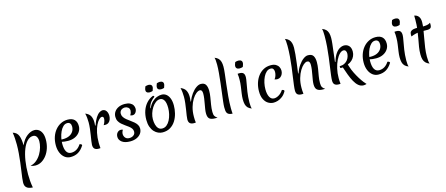

<svg xmlns="http://www.w3.org/2000/svg" viewBox="-67 -1837 7153 3078"><g transform="rotate(-15 3509.0 -298.5)"><path d="M215 -361Q258 -458 321 -505.5Q384 -553 443 -553Q482 -553 514 -532Q546 -511 565 -468.5Q584 -426 584 -360Q584 -285 563 -219.5Q542 -154 505 -105Q468 -56 420 -28Q372 0 317 0Q278 0 237 -16Q297 -28 341.5 -66Q386 -104 416 -155Q446 -206 461 -260.5Q476 -315 476 -360Q476 -407 456.5 -437.5Q437 -468 399 -468Q346 -468 302.5 -424Q259 -380 228 -301Q197 -222 180.5 -117.5Q164 -13 164 108Q164 160 168.5 215.5Q173 271 184 329Q150 327 120 318Q90 309 71.5 284.5Q53 260 53 213Q53 188 59 139Q65 90 74.5 26Q84 -38 93 -111Q102 -184 108 -259Q114 -334 114 -402Q114 -455 110.5 -506Q107 -557 99 -603Q168 -583 191.5 -522Q215 -461 215 -361Z M897 15Q844 15 802.5 -16Q761 -47 737.5 -102.5Q714 -158 714 -229Q714 -303 735.5 -366.5Q757 -430 796 -477Q835 -524 887.5 -550.5Q940 -577 1001 -577Q1075 -577 1113 -540Q1151 -503 1151 -432Q1151 -379 1122 -336.5Q1093 -294 1042.5 -270Q992 -246 927 -246Q895 -246 867 -249.5Q839 -253 813 -259L816 -294H853Q911 -294 954 -313.5Q997 -333 1021 -369Q1045 -405 1045 -452Q1045 -487 1028.5 -506Q1012 -525 982 -525Q944 -525 914 -496.5Q884 -468 863 -422.5Q842 -377 831 -325Q820 -273 820 -226Q820 -138 846.5 -93.5Q873 -49 925 -49Q1023 -49 1086 -147Q1123 -141 1123 -120Q1080 -50 1025.5 -17.5Q971 15 897 15Z M1412 -370Q1438 -447 1467.5 -492.5Q1497 -538 1527 -558Q1557 -578 1581 -578Q1610 -578 1628.5 -562Q1647 -546 1656.5 -520.5Q1666 -495 1666 -466Q1666 -434 1655.5 -405Q1645 -376 1622.5 -358Q1600 -340 1564 -340Q1558 -340 1552 -340.5Q1546 -341 1539 -342Q1551 -359 1562 -388.5Q1573 -418 1573 -442Q1573 -458 1566.5 -468Q1560 -478 1544 -478Q1522 -478 1495.5 -451.5Q1469 -425 1444.5 -374.5Q1420 -324 1404.5 -251Q1389 -178 1389 -85Q1389 -65 1391 -44Q1393 -23 1394 0Q1384 1 1377 1.5Q1370 2 1364 2Q1321 2 1298.5 -18Q1276 -38 1276 -84Q1276 -106 1282.5 -146.5Q1289 -187 1297 -238Q1305 -289 1311.5 -343.5Q1318 -398 1318 -448Q1318 -487 1314 -525Q1310 -563 1301 -598Q1363 -573 1385 -529Q1407 -485 1407 -427Q1407 -417 1406.5 -402.5Q1406 -388 1404 -372Z M1886 20Q1796 20 1749 -16Q1702 -52 1702 -103Q1702 -146 1726 -172.5Q1750 -199 1784 -199Q1792 -199 1800.5 -197.5Q1809 -196 1818 -191Q1808 -178 1802 -160Q1796 -142 1796 -125Q1796 -90 1818.5 -62.5Q1841 -35 1888 -35Q1911 -35 1933 -44Q1955 -53 1969.5 -71Q1984 -89 1984 -116Q1984 -146 1967.5 -169Q1951 -192 1924.5 -212Q1898 -232 1869 -252Q1840 -272 1813.5 -295.5Q1787 -319 1770.5 -349.5Q1754 -380 1754 -421Q1754 -468 1778.5 -504.5Q1803 -541 1847 -562Q1891 -583 1951 -583Q2005 -583 2038.5 -566Q2072 -549 2087 -522.5Q2102 -496 2102 -467Q2102 -432 2082 -403.5Q2062 -375 2027 -375Q2020 -375 2010.5 -377.5Q2001 -380 1990 -384Q2004 -401 2010 -422Q2016 -443 2016 -456Q2016 -492 1992 -510Q1968 -528 1939 -528Q1918 -528 1897.5 -519.5Q1877 -511 1864 -493Q1851 -475 1851 -448Q1851 -416 1868.5 -390Q1886 -364 1913 -342Q1940 -320 1970.5 -298.5Q2001 -277 2028 -254Q2055 -231 2072.5 -203Q2090 -175 2090 -140Q2090 -93 2064 -57Q2038 -21 1992 -0.5Q1946 20 1886 20Z M2424 15Q2388 15 2352 -0.5Q2316 -16 2286.5 -48Q2257 -80 2239 -129.5Q2221 -179 2221 -247Q2221 -330 2245.5 -399Q2270 -468 2315.5 -517.5Q2361 -567 2422 -591Q2433 -591 2437.5 -585Q2442 -579 2442 -571Q2411 -550 2379.5 -513Q2348 -476 2330 -411L2337 -409Q2366 -472 2404.5 -508Q2443 -544 2484 -559Q2525 -574 2561 -574Q2605 -574 2638 -548Q2671 -522 2689.5 -473.5Q2708 -425 2708 -357Q2708 -293 2692 -227.5Q2676 -162 2642 -107Q2608 -52 2554 -18.5Q2500 15 2424 15ZM2434 -47Q2476 -47 2508.5 -73.5Q2541 -100 2563.5 -143.5Q2586 -187 2598 -239Q2610 -291 2610 -341Q2610 -430 2584.5 -470.5Q2559 -511 2519 -511Q2480 -511 2445.5 -485Q2411 -459 2383.5 -417Q2356 -375 2340.5 -325Q2325 -275 2325 -228Q2325 -181 2336 -139.5Q2347 -98 2371 -72.5Q2395 -47 2434 -47ZM2439 -668Q2427 -664 2413.5 -661.5Q2400 -659 2387 -659Q2374 -659 2360.5 -663.5Q2347 -668 2338 -678.5Q2329 -689 2329 -707Q2329 -723 2334.5 -738.5Q2340 -754 2346 -770Q2358 -774 2371.5 -777Q2385 -780 2398 -780Q2411 -780 2424.5 -775.5Q2438 -771 2447 -760.5Q2456 -750 2456 -731Q2456 -715 2450 -700Q2444 -685 2439 -668ZM2629 -668Q2617 -664 2603.5 -661.5Q2590 -659 2577 -659Q2564 -659 2550.5 -663.5Q2537 -668 2528 -678.5Q2519 -689 2519 -707Q2519 -723 2524.5 -738.5Q2530 -754 2536 -770Q2548 -774 2561.5 -777Q2575 -780 2588 -780Q2601 -780 2614.5 -775.5Q2628 -771 2637 -760.5Q2646 -750 2646 -731Q2646 -715 2640 -700Q2634 -685 2629 -668Z M2989 -346Q3015 -414 3053.5 -466Q3092 -518 3134 -547.5Q3176 -577 3212 -577Q3271 -577 3293.5 -538.5Q3316 -500 3316 -435Q3316 -387 3306.5 -330Q3297 -273 3287 -213Q3277 -153 3277 -95Q3277 -48 3291 -25.5Q3305 -3 3334 14Q3324 15 3315 15Q3306 15 3297 15Q3230 15 3201 -10Q3172 -35 3172 -102Q3172 -132 3178 -170.5Q3184 -209 3192 -251.5Q3200 -294 3206 -336.5Q3212 -379 3212 -417Q3212 -483 3172 -483Q3144 -483 3109.5 -455.5Q3075 -428 3043.5 -377Q3012 -326 2991.5 -255Q2971 -184 2971 -98Q2971 -75 2972 -50.5Q2973 -26 2977 0Q2967 1 2959.5 1.5Q2952 2 2946 2Q2903 2 2880.5 -18Q2858 -38 2858 -84Q2858 -106 2864.5 -146.5Q2871 -187 2879 -238Q2887 -289 2893.5 -343.5Q2900 -398 2900 -448Q2900 -487 2896 -525Q2892 -563 2883 -598Q2945 -573 2967 -529Q2989 -485 2989 -427Q2989 -408 2987.5 -388Q2986 -368 2983 -347Z M3480 -117Q3480 -150 3487 -211Q3494 -272 3504 -349Q3514 -426 3523.5 -509Q3533 -592 3540 -670Q3547 -748 3547 -809Q3547 -850 3544 -880.5Q3541 -911 3535 -926Q3573 -912 3595.5 -889Q3618 -866 3627.5 -832Q3637 -798 3637 -751Q3637 -705 3628 -631Q3619 -557 3608 -465Q3597 -373 3588 -273Q3579 -173 3579 -75Q3579 -52 3580.5 -29.5Q3582 -7 3583 15Q3546 13 3525 3Q3504 -7 3494.5 -24Q3485 -41 3482.5 -64.5Q3480 -88 3480 -117Z M3890 -88Q3890 -52 3893 -25.5Q3896 1 3902 15Q3863 1 3840.5 -22.5Q3818 -46 3809 -80.5Q3800 -115 3800 -164Q3800 -208 3808 -262Q3816 -316 3824 -372Q3832 -428 3832 -479Q3832 -505 3831.5 -530.5Q3831 -556 3826 -581Q3833 -582 3841 -582.5Q3849 -583 3855 -583Q3900 -583 3920 -563Q3940 -543 3940 -497Q3940 -468 3928 -407Q3916 -346 3903.5 -264Q3891 -182 3890 -88ZM3935 -666Q3923 -662 3909 -659Q3895 -656 3881 -656Q3867 -656 3853 -660.5Q3839 -665 3829.5 -676.5Q3820 -688 3820 -707Q3820 -724 3826 -740Q3832 -756 3838 -773Q3850 -778 3864.5 -780.5Q3879 -783 3892 -783Q3906 -783 3920 -778.5Q3934 -774 3943.5 -763Q3953 -752 3953 -732Q3953 -716 3947 -699.5Q3941 -683 3935 -666Z M4192 -226Q4192 -144 4218 -96.5Q4244 -49 4292 -49Q4330 -49 4372 -74.5Q4414 -100 4444 -147Q4460 -145 4470.5 -139.5Q4481 -134 4481 -120Q4452 -67 4414 -37.5Q4376 -8 4337.5 3.5Q4299 15 4267 15Q4220 15 4178 -10Q4136 -35 4110 -87.5Q4084 -140 4084 -221Q4084 -291 4103.5 -355Q4123 -419 4160.5 -469Q4198 -519 4251.5 -548Q4305 -577 4373 -577Q4425 -577 4457 -558.5Q4489 -540 4504 -510.5Q4519 -481 4519 -449Q4519 -420 4507 -393.5Q4495 -367 4473 -350Q4451 -333 4421 -333Q4411 -333 4398.5 -335Q4386 -337 4375 -342Q4391 -359 4402.5 -392Q4414 -425 4414 -456Q4414 -484 4401.5 -504.5Q4389 -525 4357 -525Q4319 -525 4288.5 -498Q4258 -471 4236.5 -427Q4215 -383 4203.5 -330.5Q4192 -278 4192 -226Z M5083 15Q5022 15 4990 -10Q4958 -35 4958 -102Q4958 -132 4964 -170.5Q4970 -209 4978 -251.5Q4986 -294 4992 -336.5Q4998 -379 4998 -417Q4998 -483 4952 -483Q4926 -483 4893 -455.5Q4860 -428 4829 -377Q4798 -326 4777.5 -255Q4757 -184 4757 -98Q4757 -75 4758 -50.5Q4759 -26 4763 0Q4754 1 4747.5 1.5Q4741 2 4736 2Q4690 2 4667 -17.5Q4644 -37 4644 -83Q4644 -116 4651 -172Q4658 -228 4668.5 -301Q4679 -374 4690 -458Q4701 -542 4708 -631.5Q4715 -721 4715 -809Q4715 -850 4712 -880.5Q4709 -911 4703 -926Q4743 -912 4765.5 -889Q4788 -866 4798 -832Q4808 -798 4808 -751Q4808 -710 4802 -645.5Q4796 -581 4786 -502Q4776 -423 4764 -335L4770 -334Q4795 -405 4833 -460Q4871 -515 4913 -546Q4955 -577 4991 -577Q5055 -577 5078.5 -538.5Q5102 -500 5102 -435Q5102 -379 5092.5 -322.5Q5083 -266 5073 -209.5Q5063 -153 5063 -95Q5063 -48 5077 -25.5Q5091 -3 5120 14Q5110 15 5101 15Q5092 15 5083 15Z M5391 -360Q5416 -445 5450 -492.5Q5484 -540 5520.5 -559.5Q5557 -579 5587 -579Q5638 -579 5670 -546Q5702 -513 5702 -449Q5702 -409 5686 -373.5Q5670 -338 5641 -311Q5612 -284 5571 -268L5583 -231Q5601 -173 5628.5 -118Q5656 -63 5685 -16.5Q5714 30 5740 63.5Q5766 97 5781 111Q5768 115 5755.5 117.5Q5743 120 5732 120Q5684 120 5647 88.5Q5610 57 5581 4Q5552 -49 5528 -113.5Q5504 -178 5482 -244Q5472 -243 5463 -243Q5454 -243 5444 -243Q5438 -248 5438 -275Q5486 -276 5518.5 -292.5Q5551 -309 5571 -335Q5591 -361 5600 -390Q5609 -419 5609 -443Q5609 -469 5597 -487Q5585 -505 5560 -505Q5529 -505 5496 -472.5Q5463 -440 5435 -382.5Q5407 -325 5390 -251Q5373 -177 5373 -94Q5373 -71 5374 -48.5Q5375 -26 5379 0Q5370 1 5363.5 1.5Q5357 2 5352 2Q5306 2 5283 -17.5Q5260 -37 5260 -83Q5260 -116 5267 -172Q5274 -228 5284.5 -301Q5295 -374 5306 -458Q5317 -542 5324 -631.5Q5331 -721 5331 -809Q5331 -850 5328 -880.5Q5325 -911 5319 -926Q5359 -912 5381.5 -889Q5404 -866 5414 -832Q5424 -798 5424 -751Q5424 -712 5417.5 -652Q5411 -592 5401.5 -518Q5392 -444 5383 -362Z M6007 15Q5954 15 5912.5 -16Q5871 -47 5847.5 -102.5Q5824 -158 5824 -229Q5824 -303 5845.5 -366.5Q5867 -430 5906 -477Q5945 -524 5997.5 -550.5Q6050 -577 6111 -577Q6185 -577 6223 -540Q6261 -503 6261 -432Q6261 -379 6232 -336.5Q6203 -294 6152.5 -270Q6102 -246 6037 -246Q6005 -246 5977 -249.5Q5949 -253 5923 -259L5926 -294H5963Q6021 -294 6064 -313.5Q6107 -333 6131 -369Q6155 -405 6155 -452Q6155 -487 6138.5 -506Q6122 -525 6092 -525Q6054 -525 6024 -496.5Q5994 -468 5973 -422.5Q5952 -377 5941 -325Q5930 -273 5930 -226Q5930 -138 5956.5 -93.5Q5983 -49 6035 -49Q6133 -49 6196 -147Q6233 -141 6233 -120Q6190 -50 6135.5 -17.5Q6081 15 6007 15Z M6493 -88Q6493 -52 6496 -25.5Q6499 1 6505 15Q6466 1 6443.5 -22.5Q6421 -46 6412 -80.5Q6403 -115 6403 -164Q6403 -208 6411 -262Q6419 -316 6427 -372Q6435 -428 6435 -479Q6435 -505 6434.5 -530.5Q6434 -556 6429 -581Q6436 -582 6444 -582.5Q6452 -583 6458 -583Q6503 -583 6523 -563Q6543 -543 6543 -497Q6543 -468 6531 -407Q6519 -346 6506.5 -264Q6494 -182 6493 -88ZM6538 -666Q6526 -662 6512 -659Q6498 -656 6484 -656Q6470 -656 6456 -660.5Q6442 -665 6432.5 -676.5Q6423 -688 6423 -707Q6423 -724 6429 -740Q6435 -756 6441 -773Q6453 -778 6467.5 -780.5Q6482 -783 6495 -783Q6509 -783 6523 -778.5Q6537 -774 6546.5 -763Q6556 -752 6556 -732Q6556 -716 6550 -699.5Q6544 -683 6538 -666Z M6828 -63Q6828 -21 6831.5 10.5Q6835 42 6842 57Q6804 43 6780.5 19.5Q6757 -4 6747 -39Q6737 -74 6737 -122Q6737 -184 6747 -245.5Q6757 -307 6770 -373.5Q6783 -440 6793 -516.5Q6803 -593 6803 -685Q6803 -701 6802.5 -717.5Q6802 -734 6802 -750Q6847 -743 6872.5 -710Q6898 -677 6898 -618Q6898 -564 6887.5 -497Q6877 -430 6863 -355.5Q6849 -281 6838.5 -206.5Q6828 -132 6828 -63ZM7016 -574Q7017 -569 7017.5 -562Q7018 -555 7018 -548Q7018 -504 7001 -489Q6984 -474 6955 -474Q6914 -474 6879.5 -474.5Q6845 -475 6813 -473Q6781 -471 6747.5 -463Q6714 -455 6674 -438Q6673 -444 6672.5 -452Q6672 -460 6672 -467Q6672 -502 6688.5 -519.5Q6705 -537 6733 -542.5Q6761 -548 6795 -548Q6819 -548 6844 -546.5Q6869 -545 6892 -545Q6927 -545 6960.5 -550.5Q6994 -556 7016 -574Z"/></g></svg>

Font: Merienda
Style: Regular
Weight: 400
Designer: Eduardo Rodriguez Tunni
Foundry: Eduardo Rodriguez Tunni
Version: Version 2.001